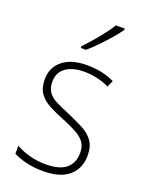

<svg xmlns="http://www.w3.org/2000/svg" viewBox="-146 -837 701 919"><g transform="rotate(20 204.5 -377.5)"><path d="M367 -133Q367 -67 322.5 -28.5Q278 10 190 10Q142 10 103 0Q64 -10 39 -23V-64Q71 -46 110 -35.5Q149 -25 190 -25Q263 -25 296 -53.5Q329 -82 329 -133Q329 -167 312.5 -188Q296 -209 266.5 -224.5Q237 -240 198 -256Q155 -273 121.5 -290.5Q88 -308 68.5 -335Q49 -362 49 -407Q49 -467 93.5 -503Q138 -539 217 -539Q258 -539 294 -531Q330 -523 358 -509L343 -476Q318 -489 284 -497Q250 -505 216 -505Q156 -505 121.5 -480Q87 -455 87 -407Q87 -374 102.5 -353.5Q118 -333 147 -319Q176 -305 215 -289Q256 -271 290.5 -253.5Q325 -236 346 -208Q367 -180 367 -133ZM326 -758Q310 -735 286 -707.5Q262 -680 236 -653Q210 -626 186 -606H160V-615Q192 -648 226 -689.5Q260 -731 281 -765H326Z"/></g></svg>

Font: Noto Sans Lao Looped SemiCondensed ExtraLight
Style: Regular
Weight: 200
Width: 4
Designer: Mark Frömberg, Ben Mitchell
Foundry: The Fontpad Ltd
Version: Version 1.002; ttfautohint (v1.8.4.7-5d5b)